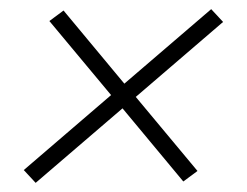

<svg xmlns="http://www.w3.org/2000/svg" viewBox="-20 -550 540 420"><path d="M58 -150 32 -178 223 -342 88 -504 119 -527 252 -367 442 -530 468 -502 277 -338 412 -176 381 -153 248 -313Z"/></svg>

Font: Iosevka Curly Slab XLtObl
Style: Regular
Weight: 200
Italic angle: -9°
Monospace: yes
Designer: Belleve Invis
Foundry: Belleve Invis
Version: Version 11.1.0; ttfautohint (v1.8.3)